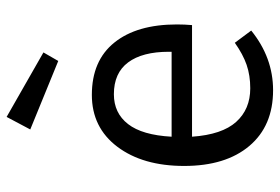

<svg xmlns="http://www.w3.org/2000/svg" viewBox="-153 -684 849 583"><g transform="rotate(-90 271.5 -392.5)"><path d="M403.8 -685.1 377.9 -640.1 169.9 -725.1 208 -796.9ZM488.8 -279.8Q488.8 -256.3 486.8 -233.9H147.9Q154.3 -142.6 192.9 -99.9Q231.4 -57.1 294.9 -57.1Q334 -57.1 366 -68.1Q397.9 -79.1 433.1 -104L470.2 -54.2Q388.2 12.2 289.1 12.2Q180.7 12.2 119.9 -59.8Q59.1 -131.8 59.1 -257.8Q59.1 -383.3 117.4 -460.7Q175.8 -538.1 274.9 -538.1Q378.9 -538.1 433.8 -469.7Q488.8 -401.4 488.8 -279.8ZM405.8 -295.9V-304.2Q405.8 -384.8 373.5 -428Q341.3 -471.2 276.9 -471.2Q219.7 -471.2 186.3 -428.2Q152.8 -385.3 147.9 -295.9Z"/></g></svg>

Font: Fira Sans Book
Style: Regular
Weight: 350
Designer: Carrois Corporate & Edenspiekermann AG
Foundry: Carrois Corporate GbR & Edenspiekermann AG
Version: Version 4.203;PS 004.203;hotconv 1.0.88;makeotf.lib2.5.64775